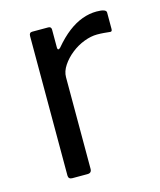

<svg xmlns="http://www.w3.org/2000/svg" viewBox="-88 -605 559 670"><g transform="rotate(-15 191.5 -270.0)"><path d="M91 0Q84 0 80.5 -3.5Q77 -7 77 -13V-517Q77 -530 88 -530H146Q157 -530 157 -519V-454Q157 -448 160 -447Q163 -446 168 -451Q194 -482 219.5 -501.5Q245 -521 271 -530.5Q297 -540 323 -540Q358 -540 358 -527V-467Q358 -457 349 -459Q340 -460 328.5 -461Q317 -462 304 -462Q282 -462 257 -452.5Q232 -443 210.5 -426Q189 -409 175 -388Q161 -367 161 -346V-15Q161 0 146 0H91Z"/></g></svg>

Font: Libre Franklin Thin
Style: Regular
Weight: 400
Version: Version 3.000